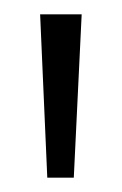

<svg xmlns="http://www.w3.org/2000/svg" viewBox="-20 -711 170 268"><path d="M46 -463 36 -691H94L83 -463Z"/></svg>

Font: Bricolage Grotesque 12pt ExtraLight
Style: Regular
Weight: 200
Designer: Mathieu Triay
Foundry: Atelier Triay
Version: Version 1.001; ttfautohint (v1.8.4.7-5d5b);gftools[0.9.33.de